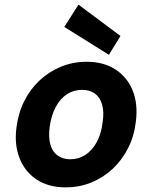

<svg xmlns="http://www.w3.org/2000/svg" viewBox="-20 -795 657 827"><path d="M262 12Q190 12 139 -21Q88 -54 64.5 -113Q41 -172 51 -247Q59 -309 85 -360.5Q111 -412 151.5 -449.5Q192 -487 243.5 -508Q295 -529 353 -529Q426 -529 477 -496Q528 -463 551.5 -405Q575 -347 565 -270Q558 -209 532 -157.5Q506 -106 465.5 -68Q425 -30 373.5 -9Q322 12 262 12ZM282 -109Q319 -109 348 -128Q377 -147 396.5 -182.5Q416 -218 422 -268Q429 -314 419.5 -345.5Q410 -377 388 -392.5Q366 -408 334 -408Q298 -408 269 -389.5Q240 -371 220.5 -335Q201 -299 194 -249Q188 -203 197 -172Q206 -141 228.5 -125Q251 -109 282 -109ZM449 -559 257 -679 318 -775 499 -640Z"/></svg>

Font: DM Sans 11pt ExtraBold
Style: Italic
Weight: 800
Italic angle: -10°
Version: Version 4.004;gftools[0.9.30]